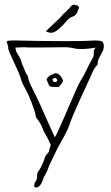

<svg xmlns="http://www.w3.org/2000/svg" viewBox="-20 -633 492 854"><path d="M141 201Q132 201 132 191Q132 184 136 178Q140 172 143 165Q145 163 145 154.5Q145 146 145 145Q145 140 147 136Q149 132 152 127Q155 124 161 112.5Q167 101 172 89Q177 77 178 74Q179 63 189.5 52Q200 41 199 33L206 12Q202 4 198.5 -4Q195 -12 192 -18Q176 -44 168 -65.5Q160 -87 140 -111Q139 -124 132.5 -143.5Q126 -163 118.5 -182Q111 -201 106 -212Q98 -229 88.5 -245.5Q79 -262 74 -279Q70 -294 60.5 -315.5Q51 -337 41 -358.5Q31 -380 24 -396Q17 -412 17 -416Q17 -428 13.5 -435.5Q10 -443 10 -446Q10 -451 18 -452Q26 -453 51 -453Q87 -452 143.5 -451Q200 -450 263 -450Q298 -450 333.5 -450.5Q369 -451 403 -453Q417 -453 426.5 -451Q436 -449 438 -444Q442 -437 442 -428Q442 -415 435 -402Q428 -389 421 -375.5Q414 -362 414 -348Q414 -343 410 -341Q400 -331 394.5 -319Q389 -307 384 -295Q376 -276 362 -246.5Q348 -217 333 -184Q318 -151 305.5 -121.5Q293 -92 287 -73Q282 -58 269.5 -34.5Q257 -11 246.5 7.5Q236 26 236 26Q236 26 236 26Q236 26 236 26Q230 38 220 59.5Q210 81 205 90Q199 101 194 116.5Q189 132 175 155Q166 183 157.5 192Q149 201 141 201ZM224 -22Q228 -28 239 -52Q250 -76 264.5 -109Q279 -142 293.5 -176Q308 -210 320 -236.5Q332 -263 338 -273Q354 -298 366 -324.5Q378 -351 393 -376Q398 -384 397 -397.5Q396 -411 405 -421Q395 -419 376.5 -417Q358 -415 341 -415Q333 -415 326 -415.5Q319 -416 314 -417Q290 -423 266 -423Q251 -423 226.5 -422.5Q202 -422 175.5 -422Q149 -422 128 -422Q107 -422 99 -422Q97 -423 87 -423Q77 -423 64.5 -422Q52 -421 49 -422Q49 -406 59.5 -391Q70 -376 74 -362Q77 -350 82 -339.5Q87 -329 91 -318Q94 -308 99.5 -301.5Q105 -295 106 -284Q106 -277 113.5 -261Q121 -245 129.5 -228.5Q138 -212 141 -205Q145 -198 156 -173.5Q167 -149 180.5 -118.5Q194 -88 206 -61.5Q218 -35 224 -22ZM238 -246Q205 -246 202 -249Q197 -255 194 -262.5Q191 -270 188 -277Q186 -282 195 -291Q204 -300 211 -301Q217 -302 221 -305.5Q225 -309 234 -306Q245 -301 250.5 -293Q256 -285 260 -276Q262 -272 252.5 -259Q243 -246 238 -246ZM228 -268Q230 -268 233 -272Q236 -276 235 -277Q233 -280 231.5 -282.5Q230 -285 227 -286Q224 -288 223 -286.5Q222 -285 220 -285Q218 -284 215 -282Q212 -280 213 -278Q215 -274 218 -270Q219 -268 228 -268ZM184 -494Q195 -504 205 -514Q215 -524 226 -534Q247 -552 259 -568Q267 -575 274 -581.5Q281 -588 288 -596Q292 -601 296.5 -606Q301 -611 308 -612Q310 -614 313 -611.5Q316 -609 318 -610Q321 -612 327 -606.5Q333 -601 331 -598Q327 -586 321.5 -574.5Q316 -563 300 -558Q294 -556 289 -552Q284 -548 279 -543Q272 -534 261.5 -523Q251 -512 234 -498Q216 -485 202.5 -487.5Q189 -490 184 -494Z"/></svg>

Font: Sankofa Display
Style: Regular
Weight: 400
Designer: Batsirai Madzonga
Foundry: Batsirai Madzonga
Version: Version 1.000; ttfautohint (v1.8.4.7-5d5b)